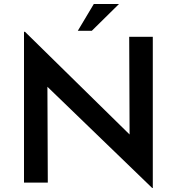

<svg xmlns="http://www.w3.org/2000/svg" viewBox="-20 -913 884 960"><path d="M741 27 182 -513 217 -499 219 0H100V-754H105L655 -214L628 -223L626 -729H744V27ZM575 -893 439 -759H369L449 -893Z"/></svg>

Font: Reem Kufi Fun Medium
Style: Regular
Weight: 500
Designer: Khaled Hosny
Version: Version 1.005